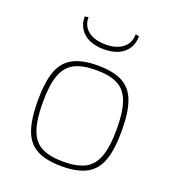

<svg xmlns="http://www.w3.org/2000/svg" viewBox="-129 -791 818 903"><g transform="rotate(20 280.0 -339.5)"><path d="M280 -492Q358 -492 404 -467.5Q450 -443 470 -388Q490 -333 490 -241Q490 -148 470 -92.5Q450 -37 404 -12.5Q358 12 280 12Q203 12 156.5 -12.5Q110 -37 90 -92.5Q70 -148 70 -240Q70 -333 90 -388Q110 -443 156.5 -467.5Q203 -492 280 -492ZM280 -469Q212 -469 171.5 -448Q131 -427 113 -377Q95 -327 95 -241Q95 -154 113 -103.5Q131 -53 171.5 -32Q212 -11 280 -11Q348 -11 388.5 -32Q429 -53 447 -103.5Q465 -154 465 -241Q465 -327 447 -377Q429 -427 388.5 -448Q348 -469 280 -469ZM396 -691 414 -687Q414 -652 397.5 -626Q381 -600 351 -586.5Q321 -573 279 -573Q237 -573 206.5 -586.5Q176 -600 159 -626Q142 -652 142 -687L160 -691Q160 -646 192 -621.5Q224 -597 279 -597Q332 -597 364 -621.5Q396 -646 396 -691Z"/></g></svg>

Font: Exo 2 Thin
Style: Regular
Weight: 250
Designer: Natanael Gama
Foundry: Natanael Gama
Version: Version 2.010